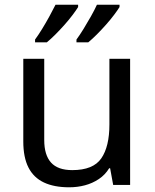

<svg xmlns="http://www.w3.org/2000/svg" viewBox="-20 -786 658 816"><path d="M533 -536V0H461L448 -71H444Q427 -43 400 -25Q373 -7 341 1.5Q309 10 274 10Q210 10 166.5 -10.5Q123 -31 101 -74Q79 -117 79 -185V-536H168V-191Q168 -127 197 -95Q226 -63 287 -63Q376 -63 410.5 -113Q445 -163 445 -257V-536ZM488 -756Q480 -743 465 -723Q450 -703 430.5 -681Q411 -659 391.5 -639.5Q372 -620 355 -606H305V-618Q319 -637 335 -663Q351 -689 366.5 -716.5Q382 -744 392 -766H488ZM312 -756Q304 -743 289 -723Q274 -703 254.5 -681Q235 -659 215.5 -639.5Q196 -620 179 -606H129V-618Q143 -637 159 -663Q175 -689 190 -716.5Q205 -744 216 -766H312Z"/></svg>

Font: Noto Sans Cham
Style: Regular
Weight: 400
Designer: Monotype Design Team
Foundry: Monotype Imaging Inc.
Version: Version 2.002